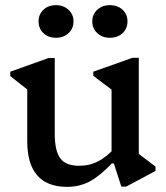

<svg xmlns="http://www.w3.org/2000/svg" viewBox="-20 -714 644 747"><path d="M241 13Q164 13 125 -31.5Q86 -76 86 -164V-401L129 -332L20 -418V-435L168 -488H193V-194Q193 -127 214.5 -98Q236 -69 288 -69Q329 -69 363 -87Q397 -105 430 -142V-78H415Q367 -28 328 -7.5Q289 13 241 13ZM452 12 423 -78H414V-402L457 -333L343 -419V-435L495 -489H520V-85L479 -146L585 -66V-49L471 12ZM198 -567Q168 -567 149 -585Q130 -603 130 -631Q130 -658 149 -676Q168 -694 198 -694Q227 -694 246.5 -676Q266 -658 266 -631Q266 -603 246.5 -585Q227 -567 198 -567ZM407 -567Q378 -567 358.5 -585Q339 -603 339 -631Q339 -658 358.5 -676Q378 -694 407 -694Q438 -694 457 -676Q476 -658 476 -631Q476 -603 457 -585Q438 -567 407 -567Z"/></svg>

Font: Platypi Light
Style: Regular
Weight: 400
Version: Version 1.200